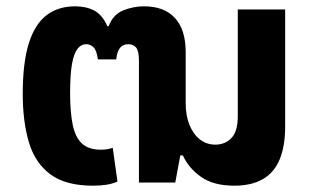

<svg xmlns="http://www.w3.org/2000/svg" viewBox="-20 -578 982 608"><path d="M274 10Q188 10 139.5 -26Q91 -62 71.5 -127.5Q52 -193 52 -281Q52 -379 71 -440Q90 -501 127 -529.5Q164 -558 218 -558Q253 -558 278.5 -544.5Q304 -531 320 -495H324Q338 -532 370 -545Q402 -558 436 -558Q500 -558 534 -521Q568 -484 568 -413V-252Q568 -212 580 -182.5Q592 -153 613 -136.5Q634 -120 662 -120Q693 -120 713 -141Q733 -162 733 -210V-548H883V-177Q883 -115 865.5 -73Q848 -31 812 -10.5Q776 10 722 10Q656 10 616.5 -18Q577 -46 559 -86H551L535 0H420V-385Q420 -417 411 -427.5Q402 -438 386 -438Q370 -438 360.5 -427Q351 -416 348 -390H290Q286 -419 276 -428.5Q266 -438 253 -438Q237 -438 225.5 -423.5Q214 -409 208 -375.5Q202 -342 202 -283Q202 -224 210 -184Q218 -144 239 -124Q260 -104 299 -104Q310 -104 319.5 -105.5Q329 -107 337 -110L352 -3Q336 4 317 7Q298 10 274 10Z"/></svg>

Font: Noto Sans Thai
Style: Bold
Weight: 700
Designer: Monotype Design Team
Foundry: Monotype Imaging Inc.
Version: Version 2.001